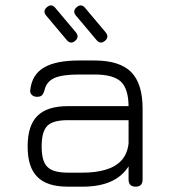

<svg xmlns="http://www.w3.org/2000/svg" viewBox="-20 -699 638 719"><path d="M261.5 -546C261.5 -546 261.5 -546 261.5 -546C250 -536.5 239.5 -537.5 230 -549C230 -549 230 -549 230 -549C230 -549 153 -640.5 153 -640.5C143.5 -652 144.5 -662.5 155.5 -672C155.5 -672 155.5 -672 155.5 -672C167 -682 178 -681 187.5 -669C187.5 -669 187.5 -669 187.5 -669C187.5 -669 264.5 -577.5 264.5 -577.5C273.5 -566 272.5 -555.5 261.5 -546ZM373 -546C373 -546 373 -546 373 -546C361.5 -536.5 351 -537.5 341.5 -549C341.5 -549 341.5 -549 341.5 -549C341.5 -549 264.5 -640.5 264.5 -640.5C255 -652 256 -662.5 267 -672C267 -672 267 -672 267 -672C278.5 -682 289.5 -681 299 -669C299 -669 299 -669 299 -669C299 -669 376 -577.5 376 -577.5C385 -566 384 -555.5 373 -546ZM290 0C290 0 234 0 234 0C182 0 144 -12 120 -36.5C95.5 -60.5 83.5 -98.5 83.5 -150.5C83.5 -150.5 83.5 -150.5 83.5 -150.5C83.5 -202.5 95.5 -240.5 120 -265C144.5 -289.5 182.5 -301.5 234 -301.5C234 -301.5 234 -301.5 234 -301.5C234 -301.5 461.5 -301.5 461.5 -301.5C461 -345.5 451 -376.5 432 -394C412.5 -411.5 380 -420 334 -420C334 -420 334 -420 334 -420C334 -420 276 -420 276 -420C233.5 -420 202.5 -415.5 183 -406.5C163.5 -397.5 151 -382 146.5 -360.5C146.5 -360.5 146.5 -360.5 146.5 -360.5C144 -352 141 -346 137.5 -342.5C133.5 -338.5 127.5 -336.5 119 -336.5C119 -336.5 119 -336.5 119 -336.5C110.5 -336.5 103.5 -339 99 -344C94 -348.5 92 -355 93.5 -363.5C93.5 -363.5 93.5 -363.5 93.5 -363.5C98 -401.5 115 -429 145.5 -446.5C175.5 -464 219 -472.5 276 -472.5C276 -472.5 276 -472.5 276 -472.5C276 -472.5 334 -472.5 334 -472.5C396.5 -472.5 442 -458 471 -429.5C499.5 -400.5 514 -355 514 -292.5C514 -292.5 514 -292.5 514 -292.5C514 -292.5 514 -26.5 514 -26.5C514 -9 505.5 0 488 0C488 0 488 0 488 0C470.5 0 461.5 -9 461.5 -26.5C461.5 -26.5 461.5 -26.5 461.5 -26.5C461.5 -26.5 461.5 -76 461.5 -76C429.5 -25.5 372.5 0 290 0C290 0 290 0 290 0ZM234 -52.5C234 -52.5 234 -52.5 234 -52.5C234 -52.5 290 -52.5 290 -52.5C322.5 -52.5 351 -56 375.5 -63.5C400 -70.5 419.5 -82 434.5 -98C449.5 -114 458.5 -135.5 461.5 -162C461.5 -162 461.5 -162 461.5 -162C461.5 -162 461.5 -249 461.5 -249C461.5 -249 234 -249 234 -249C197 -249 171.5 -242 157.5 -228C143 -213.5 136 -188 136 -150.5C136 -150.5 136 -150.5 136 -150.5C136 -113.5 143 -88 157.5 -74C171.5 -59.5 197 -52.5 234 -52.5Z"/></svg>

Font: Jura-Fortis-Regular
Style: Regular
Weight: 500
Designer: Daniel Johnson, Alexei Vanyashin, Mirko Velimirovic
Foundry: Daniel Johnson
Version: ""